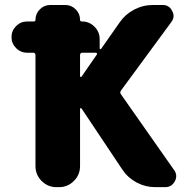

<svg xmlns="http://www.w3.org/2000/svg" viewBox="-20 -775 788 774"><path d="M89.8 -562.5Q63.5 -562.5 44.9 -581.1Q26.4 -599.6 26.4 -625.5Q26.4 -651.4 44.9 -669.9Q63.5 -688.5 89.8 -688.5H116.2Q123 -688.5 123 -695.3Q123 -719.7 140.6 -737.3Q158.2 -754.9 182.6 -754.9H243.2Q267.6 -754.9 285.2 -737.3Q302.7 -719.7 302.7 -695.3Q302.7 -688.5 309.6 -688.5H310.5Q339.8 -688.5 360.8 -667.5Q381.8 -646.5 381.8 -617.2V-580.1Q381.8 -578.1 383.8 -577.1Q385.7 -576.2 387.7 -578.1L462.9 -685.5Q485.4 -717.8 521 -736.3Q556.6 -754.9 596.7 -754.9H635.7Q662.1 -754.9 673.8 -731.4Q679.7 -720.7 679.7 -710.9Q679.7 -698.2 670.9 -686.5L467.8 -410.2Q461.9 -402.3 467.8 -394.5L681.6 -89.8Q690.4 -78.1 690.4 -65.4Q690.4 -54.7 684.6 -43.9Q671.9 -20.5 645.5 -20.5H606.4Q566.4 -20.5 531.2 -39.1Q496.1 -57.6 473.6 -90.8L308.6 -337.9Q306.6 -339.8 304.7 -338.9Q302.7 -337.9 302.7 -335.9V-105.5Q302.7 -70.3 277.8 -45.4Q252.9 -20.5 217.8 -20.5H208Q172.9 -20.5 147.9 -45.4Q123 -70.3 123 -105.5V-552.7Q123 -562.5 113.3 -562.5ZM302.7 -467.8Q302.7 -465.8 304.7 -464.8Q305.7 -464.8 305.7 -464.8Q307.6 -464.8 308.6 -465.8L370.1 -554.7Q371.1 -555.7 371.1 -557.6Q371.1 -558.6 371.1 -559.6Q369.1 -562.5 366.2 -562.5H312.5Q302.7 -562.5 302.7 -552.7Z"/></svg>

Font: Gen Jyuu GothicX Heavy
Style: Bold
Weight: 900
Designer: [Source Han Sans]
Ryoko NISHIZUKA  (kana & ideographs); Paul D. Hunt (Latin, Greek & Cyrillic); Wenlong ZHANG  (bopomofo
Version: Version 1.002.20150607